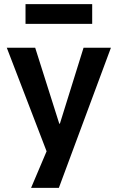

<svg xmlns="http://www.w3.org/2000/svg" viewBox="-20 -733 572 933"><path d="M131 180 229 -51V61L13 -501H151L268 -132H271L386 -501H519L266 180ZM104 -617V-713H428V-617Z"/></svg>

Font: Nunito Sans 7pt SemiCondensed
Style: Bold
Weight: 700
Width: 4
Designer: Vernon Adams
Foundry: Vernon Adams
Version: Version 3.101;gftools[0.9.27]